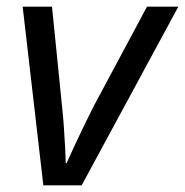

<svg xmlns="http://www.w3.org/2000/svg" viewBox="-20 -556 555 576"><path d="M110 0 48 -536H136L166 -238Q169 -212 171.5 -177Q174 -142 175.5 -111.5Q177 -81 177 -67H180Q191 -92 206 -124Q221 -156 236.5 -188Q252 -220 263 -241L421 -536H515L225 0Z"/></svg>

Font: Noto Sans
Style: Italic
Weight: 400
Italic angle: -12°
Designer: Monotype Design Team
Foundry: Monotype Imaging Inc.
Version: Version 2.013; ttfautohint (v1.8.4.7-5d5b)